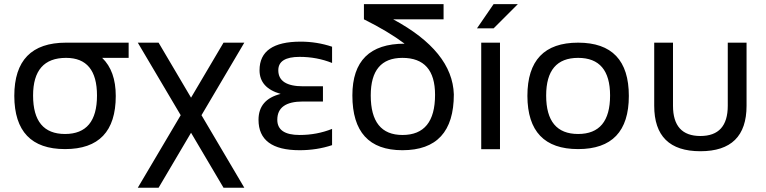

<svg xmlns="http://www.w3.org/2000/svg" viewBox="-20 -718 3686 924"><path d="M293 -73.2Q446.8 -73.2 446.8 -258.3Q446.8 -439.5 297.9 -439.5Q139.2 -439.5 139.2 -258.3Q139.2 -73.2 293 -73.2ZM48.8 -256.3Q48.8 -512.7 297.9 -512.7H599.1V-439.5H471.7Q537.1 -376.5 537.1 -256.3Q537.1 -0.5 293 -0.5Q49.8 -0.5 48.8 -256.3Z M849.6 -163.6 643.1 -512.7H743.2L899.4 -248L1055.7 -512.7H1155.8L949.7 -163.6L1155.8 185.5H1055.7L899.4 -79.1L743.2 185.5H643.1Z M1578.1 -415Q1504.9 -444.3 1421.9 -444.3Q1319.3 -444.3 1319.3 -379.9Q1319.3 -302.7 1439 -302.7H1534.2V-229.5H1437.5Q1314.5 -229.5 1314.5 -141.6Q1314.5 -68.4 1421.9 -68.4Q1504.9 -68.4 1578.1 -97.7V-19.5Q1504.9 4.9 1421.9 4.9Q1224.1 4.9 1224.1 -141.6Q1224.1 -239.3 1330.6 -266.1Q1229 -294.9 1229 -379.9Q1229 -517.6 1426.8 -517.6Q1504.9 -517.6 1578.1 -493.2Z M1916.5 4.9Q1675.8 4.9 1675.8 -258.8Q1675.8 -507.8 1927.2 -507.8Q1846.7 -567.9 1731.4 -625V-698.2H2114.7V-625H1872.1Q2157.7 -471.2 2164.1 -263.7Q2164.1 4.9 1916.5 4.9ZM2073.7 -261.7Q2073.7 -439.5 1916.5 -439.5Q1764.2 -439.5 1764.2 -258.8Q1764.2 -68.4 1917 -68.4Q2073.7 -68.4 2073.7 -261.7Z M2386.2 -512.7V0H2295.9V-512.7ZM2355.5 -698.2H2472.2L2355.5 -581.5H2275.4Z M2762.2 -73.2Q2916 -73.2 2916 -258.3Q2916 -439.5 2762.2 -439.5Q2608.4 -439.5 2608.4 -258.3Q2608.4 -73.2 2762.2 -73.2ZM2518.1 -256.3Q2518.1 -512.7 2762.2 -512.7Q3006.3 -512.7 3006.3 -256.3Q3006.3 -0.5 2762.2 -0.5Q2519 -0.5 2518.1 -256.3Z M3128.4 -209V-512.7H3218.8V-209Q3218.8 -63.5 3350.6 -63.5Q3482.4 -63.5 3482.4 -209V-512.7H3572.8V-209Q3572.8 9.8 3350.6 9.8Q3128.4 9.8 3128.4 -209Z"/></svg>

Font: Voltera
Style: Regular
Weight: 400
Designer: Bernd Montag
Version: Version 1.301